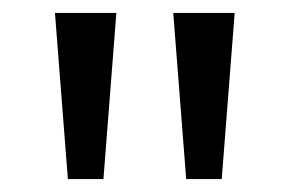

<svg xmlns="http://www.w3.org/2000/svg" viewBox="-20 -906 448 297"><path d="M85 -629 65 -886H160L140 -629ZM268 -629 248 -886H343L323 -629Z"/></svg>

Font: Noto Sans Kannada UI
Style: Regular
Weight: 400
Designer: Jelle Bosma - Monotype Design Team
Foundry: Monotype Imaging Inc.
Version: Version 2.005; ttfautohint (v1.8.4.7-5d5b)